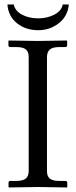

<svg xmlns="http://www.w3.org/2000/svg" viewBox="-20 -825 333 846"><path d="M283.2 -805.2Q278.8 -753.9 239.5 -722.9Q200.2 -691.9 148.9 -691.9Q92.8 -691.9 54.7 -722.7Q16.6 -753.4 12.7 -805.2H40.5Q46.4 -776.9 76.9 -760.5Q107.4 -744.1 148.9 -744.1Q188 -744.1 219.7 -760.7Q251.5 -777.3 256.3 -805.2ZM187 -573.7V-71.3Q187 -47.9 199.7 -37.8Q212.4 -27.8 241.7 -27.8H268.1Q276.4 -27.8 276.4 -19.5V-1L274.4 1Q187.5 -1 148.4 -1L19.5 1L17.6 -1V-19.5Q17.6 -27.8 25.4 -27.8H51.8Q81.5 -27.8 94 -38.6Q106.4 -49.3 106.4 -71.3V-573.7Q106.4 -597.2 93.8 -607.4Q81.1 -617.7 51.8 -617.7H25.4Q17.1 -617.7 17.1 -626V-644.5L19 -646.5Q106 -644.5 145 -644.5L273.9 -646.5L275.9 -644.5V-626Q275.9 -617.7 268.1 -617.7H241.7Q211.9 -617.7 199.5 -606.7Q187 -595.7 187 -573.7Z"/></svg>

Font: Libertinage
Style: f
Weight: 400
Designer: OSP
Foundry: OSP
Version: Version 1.0; 2008; OFL relea